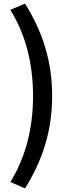

<svg xmlns="http://www.w3.org/2000/svg" viewBox="-20 -904 395 1075"><path d="M38 115 120 151C216 -3 272 -166 272 -367C272 -566 216 -731 120 -884L38 -849C127 -704 165 -541 165 -367C165 -192 127 -30 38 115Z"/></svg>

Font: Bithumb Trading Sans Semibold
Style: Regular
Weight: 600
Designer: HamHyungwon
Foundry: Bithumb
Version: Version 1.100;Glyphs 3.1.2 (3151)